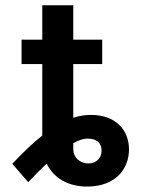

<svg xmlns="http://www.w3.org/2000/svg" viewBox="-20 -696 547 728"><path d="M140.3 -676.1V-545.5H61.8V-453.1H140.3V-182.2C105.5 -154.5 68.2 -119 26.6 -74.9L87 -5.3C112.6 -32.3 135.7 -55.8 157 -75.6C183.2 -21 237.9 11.4 310 11.4C418.7 11.4 469.1 -55.8 469.1 -130C469.1 -204.2 416.9 -260.3 324.9 -260.3C302.2 -260.3 280.2 -256.7 257.8 -249.6V-453.1H367.5V-545.5H257.8V-676.1ZM257.8 -129.3V-153.1C279.5 -165.1 297.2 -170.5 311.8 -170.5C351.2 -170.5 365.1 -149.9 365.1 -125C365.1 -93.4 342 -76.3 315.3 -76.3C282.3 -76.3 257.8 -99.8 257.8 -129.3Z"/></svg>

Font: Magic Ui Pro Semi Bold
Style: Regular
Weight: 600
Designer: Stefan Endress, Andreas Faust
Version: Version 1.000;FEAKit 1.0